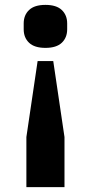

<svg xmlns="http://www.w3.org/2000/svg" viewBox="-20 -585 372 786"><path d="M255 -489V-465Q255 -431 233 -410Q211 -389 166 -389Q121 -389 99 -410Q77 -431 77 -465V-489Q77 -523 99 -544Q121 -565 166 -565Q211 -565 233 -544Q255 -523 255 -489ZM88 -24 134 -335H198L244 -24V181H88Z"/></svg>

Font: IBM Plex Sans JP
Style: Bold
Weight: 700
Designer: Mike Abbink; Paul van der Laan; Pieter van Rosmalen; Wujin Sim; Yejin Wi; Jinhee Kim; Boomi Park; Yona Kim; Kichan Ma
Foundry: Sandoll Inc.
Version: Version 1.001